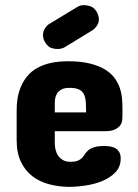

<svg xmlns="http://www.w3.org/2000/svg" viewBox="-20 -728 538 748"><path d="M278.3 -699.2Q291.5 -708 305.7 -708Q318.4 -708 331.5 -703.9Q344.7 -699.7 354.5 -685.5Q360.4 -676.8 362.8 -668Q365.2 -659.2 365.2 -652.3Q365.2 -639.2 357.9 -628.2Q350.6 -617.2 340.8 -610.4L233.4 -544.9Q226.6 -540.5 219 -538.8Q211.4 -537.1 204.1 -537.1Q190.9 -537.1 179.4 -541.3Q168 -545.4 158.2 -559.6Q152.3 -567.9 149.9 -575.9Q147.5 -584 147.5 -590.8Q147.5 -605.5 154.8 -616.9Q162.1 -628.4 168.9 -632.8ZM457 -278.3Q457 -270.5 456.1 -260Q455.1 -249.5 448.5 -240Q441.9 -230.5 427.7 -223.6Q413.6 -216.8 387.7 -216.8H193.4V-169.9Q193.4 -158.2 196.3 -145.5Q199.2 -132.8 206.3 -122.1Q213.4 -111.3 225.1 -104.5Q236.8 -97.7 253.9 -97.7Q273.4 -97.7 283.9 -102.3Q294.4 -106.9 300.5 -113.8Q306.6 -120.6 311.5 -128.4Q316.4 -136.2 324.5 -143.1Q332.5 -149.9 346.9 -154.5Q361.3 -159.2 386.7 -159.2Q398.9 -159.2 410.4 -157.2Q421.9 -155.3 430.7 -149.9Q439.5 -144.5 444.8 -135Q450.2 -125.5 450.2 -110.4Q450.2 -78.6 430.2 -57.4Q410.2 -36.1 379.9 -23.4Q349.6 -10.7 314.2 -5.4Q278.8 0 248 0Q207.5 -0.5 170.9 -10.3Q134.3 -20 106.2 -41.5Q78.1 -63 61.5 -97.7Q44.9 -132.3 44.9 -182.6V-296.9Q44.9 -343.3 55.9 -375.5Q66.9 -407.7 84.5 -429.2Q102.1 -450.7 124 -462.6Q146 -474.6 168.5 -480.5Q190.9 -486.3 211.2 -487.8Q231.4 -489.3 246.1 -489.3Q295.4 -489.3 330.3 -480.5Q365.2 -471.7 388.7 -457.5Q412.1 -443.4 425.8 -424.8Q439.5 -406.2 446.3 -386.5Q453.1 -366.7 455.1 -346.4Q457 -326.2 457 -308.6ZM193.4 -290H315.4Q315.4 -313 314.2 -330.8Q313 -348.6 306.9 -360.8Q300.8 -373 287.8 -379.4Q274.9 -385.7 251 -385.7Q231 -385.7 219.5 -379.4Q208 -373 202.1 -363.5Q196.3 -354 194.8 -343.3Q193.4 -332.5 193.4 -324.2Z"/></svg>

Font: Concert One
Style: Regular
Weight: 400
Version: Version 1.003